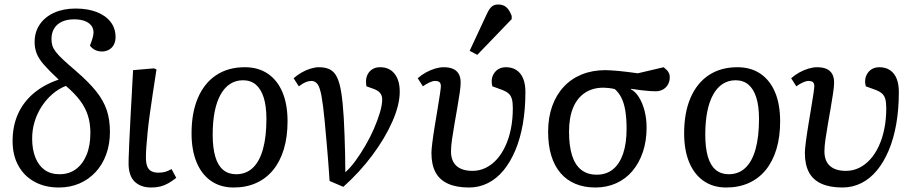

<svg xmlns="http://www.w3.org/2000/svg" viewBox="-20 -820 4071 854"><path d="M242 14Q180 14 133.5 -11.5Q87 -37 61.5 -83.5Q36 -130 36 -192Q36 -259 59.5 -312Q83 -365 128.5 -404Q174 -443 241 -466Q199 -505 175.5 -532Q152 -559 143 -582.5Q134 -606 134 -633Q134 -678 157 -711.5Q180 -745 221 -763.5Q262 -782 316 -782Q370 -782 410 -766.5Q450 -751 472 -722.5Q494 -694 494 -655Q494 -636 486.5 -621.5Q479 -607 465 -599Q451 -591 433 -591Q417 -591 403.5 -597.5Q390 -604 380 -617Q388 -637 392 -651.5Q396 -666 396 -675Q396 -694 385.5 -707Q375 -720 356 -727Q337 -734 309 -734Q278 -734 255.5 -723.5Q233 -713 221 -693.5Q209 -674 209 -646Q209 -630 213 -617Q217 -604 228.5 -589Q240 -574 261.5 -554Q283 -534 318 -504Q375 -455 408 -413.5Q441 -372 455 -329.5Q469 -287 469 -234Q469 -179 452.5 -133.5Q436 -88 405.5 -55Q375 -22 333.5 -4Q292 14 242 14ZM244 -45Q287 -45 317.5 -67.5Q348 -90 365 -131Q382 -172 382 -229Q382 -271 371 -306Q360 -341 336 -373Q312 -405 273 -438Q240 -425 212.5 -401Q185 -377 165 -346Q145 -315 134 -279Q123 -243 123 -204Q123 -155 137.5 -119Q152 -83 179 -64Q206 -45 244 -45Z M653 14Q628 14 609.5 7Q591 0 578 -13Q565 -26 558.5 -46Q552 -66 552 -91Q552 -97 552 -105Q552 -113 552.5 -123.5Q553 -134 553.5 -147Q554 -160 554.5 -175Q555 -190 556 -208Q557 -226 558 -246Q559 -266 560 -288.5Q561 -311 562.5 -336Q564 -361 565.5 -388.5Q567 -416 568.5 -446Q570 -476 572 -508L665 -516L676 -511Q667 -454 659.5 -403.5Q652 -353 646 -310Q640 -267 636.5 -231Q633 -195 631 -167.5Q629 -140 629 -120Q629 -96 634.5 -81Q640 -66 652.5 -59Q665 -52 684 -52Q702 -52 714.5 -55.5Q727 -59 743 -68L764 -29Q745 -14 728 -4.5Q711 5 693 9.5Q675 14 653 14Z M1019 14Q961 14 919 -15Q877 -44 854.5 -98Q832 -152 832 -227Q832 -319 860.5 -385Q889 -451 942 -486Q995 -521 1069 -521Q1129 -521 1171.5 -492Q1214 -463 1236.5 -409.5Q1259 -356 1259 -280Q1259 -211 1242.5 -156.5Q1226 -102 1195 -64Q1164 -26 1119.5 -6Q1075 14 1019 14ZM1030 -45Q1074 -45 1104 -73Q1134 -101 1149.5 -156Q1165 -211 1165 -291Q1165 -348 1153 -386Q1141 -424 1118 -443.5Q1095 -463 1061 -463Q1029 -463 1004 -447Q979 -431 961.5 -400Q944 -369 935 -324Q926 -279 926 -221Q926 -163 937.5 -123.5Q949 -84 972.5 -64.5Q996 -45 1030 -45Z M1507 11 1446 -15Q1444 -44 1442.5 -65.5Q1441 -87 1439 -112.5Q1437 -138 1433.5 -178Q1430 -218 1424 -283Q1417 -355 1410 -393Q1403 -431 1392.5 -445.5Q1382 -460 1365 -460Q1353 -460 1340.5 -455Q1328 -450 1309 -436L1286 -472Q1303 -487 1322.5 -498Q1342 -509 1362 -515Q1382 -521 1399 -521Q1428 -521 1447.5 -511Q1467 -501 1479 -476.5Q1491 -452 1498 -408Q1505 -364 1509 -296Q1511 -260 1512.5 -219Q1514 -178 1515 -136Q1516 -94 1516 -54Q1538 -73 1561 -104.5Q1584 -136 1605.5 -173Q1627 -210 1643.5 -248Q1660 -286 1670 -320Q1680 -354 1680 -378Q1680 -395 1670.5 -406.5Q1661 -418 1641 -425L1610 -436Q1603 -474 1620.5 -497.5Q1638 -521 1671 -521Q1712 -521 1735 -492Q1758 -463 1758 -412Q1758 -354 1725.5 -280Q1693 -206 1636.5 -130Q1580 -54 1507 11Z M2066 14Q2010 14 1972.5 -3Q1935 -20 1917 -54Q1899 -88 1899 -140Q1899 -154 1903 -186Q1907 -218 1913.5 -258Q1920 -298 1926.5 -336.5Q1933 -375 1937 -402.5Q1941 -430 1941 -436Q1941 -449 1935 -454.5Q1929 -460 1915 -460Q1905 -460 1890.5 -453.5Q1876 -447 1861 -436L1838 -472Q1855 -487 1875 -498Q1895 -509 1915.5 -515Q1936 -521 1953 -521Q1979 -521 1995.5 -513.5Q2012 -506 2020.5 -491Q2029 -476 2029 -453Q2029 -435 2024.5 -405.5Q2020 -376 2014 -340.5Q2008 -305 2001.5 -268.5Q1995 -232 1990.5 -200Q1986 -168 1986 -147Q1986 -104 2010.5 -82Q2035 -60 2082 -60Q2113 -60 2140.5 -73.5Q2168 -87 2190 -111.5Q2212 -136 2228 -170.5Q2244 -205 2252.5 -247.5Q2261 -290 2261 -339Q2261 -365 2256.5 -380.5Q2252 -396 2240.5 -405.5Q2229 -415 2206 -423L2170 -436Q2161 -471 2179 -496Q2197 -521 2231 -521Q2258 -521 2277.5 -508Q2297 -495 2307 -470.5Q2317 -446 2317 -411Q2317 -334 2305.5 -268.5Q2294 -203 2272 -151Q2250 -99 2219.5 -62Q2189 -25 2150 -5.5Q2111 14 2066 14ZM2103 -576 2069 -594 2145 -757Q2156 -781 2167 -790.5Q2178 -800 2196 -800Q2218 -800 2232 -788Q2246 -776 2256 -749V-735Z M2628 14Q2578 14 2539 -2.5Q2500 -19 2473 -50.5Q2446 -82 2432 -128Q2418 -174 2418 -234Q2418 -297 2436 -347.5Q2454 -398 2487.5 -434Q2521 -470 2568 -489Q2615 -508 2673 -508Q2683 -508 2698 -507Q2713 -506 2731.5 -504.5Q2750 -503 2771.5 -500Q2793 -497 2817 -494L2932 -521Q2948 -508 2953.5 -498.5Q2959 -489 2959 -476Q2959 -458 2951 -444Q2943 -430 2929 -422Q2915 -414 2896 -414Q2886 -414 2870.5 -415Q2855 -416 2834 -418.5Q2813 -421 2786 -425V-423Q2806 -413 2822 -387.5Q2838 -362 2847 -327Q2856 -292 2856 -253Q2856 -193 2839.5 -144Q2823 -95 2793 -59.5Q2763 -24 2721 -5Q2679 14 2628 14ZM2634 -43Q2677 -43 2706.5 -67Q2736 -91 2751.5 -136.5Q2767 -182 2767 -247Q2767 -292 2761.5 -326.5Q2756 -361 2744 -385Q2732 -409 2714 -424Q2701 -427 2687.5 -428.5Q2674 -430 2664 -430Q2616 -430 2581.5 -407Q2547 -384 2529 -340.5Q2511 -297 2511 -234Q2511 -171 2524.5 -128.5Q2538 -86 2565.5 -64.5Q2593 -43 2634 -43Z M3210 14Q3152 14 3110 -15Q3068 -44 3045.5 -98Q3023 -152 3023 -227Q3023 -319 3051.5 -385Q3080 -451 3133 -486Q3186 -521 3260 -521Q3320 -521 3362.5 -492Q3405 -463 3427.5 -409.5Q3450 -356 3450 -280Q3450 -211 3433.5 -156.5Q3417 -102 3386 -64Q3355 -26 3310.5 -6Q3266 14 3210 14ZM3221 -45Q3265 -45 3295 -73Q3325 -101 3340.5 -156Q3356 -211 3356 -291Q3356 -348 3344 -386Q3332 -424 3309 -443.5Q3286 -463 3252 -463Q3220 -463 3195 -447Q3170 -431 3152.5 -400Q3135 -369 3126 -324Q3117 -279 3117 -221Q3117 -163 3128.5 -123.5Q3140 -84 3163.5 -64.5Q3187 -45 3221 -45Z M3727 14Q3671 14 3633.5 -3Q3596 -20 3578 -54Q3560 -88 3560 -140Q3560 -154 3564 -186Q3568 -218 3574.5 -258Q3581 -298 3587.5 -336.5Q3594 -375 3598 -402.5Q3602 -430 3602 -436Q3602 -449 3596 -454.5Q3590 -460 3576 -460Q3566 -460 3551.5 -453.5Q3537 -447 3522 -436L3499 -472Q3516 -487 3536 -498Q3556 -509 3576.5 -515Q3597 -521 3614 -521Q3640 -521 3656.5 -513.5Q3673 -506 3681.5 -491Q3690 -476 3690 -453Q3690 -435 3685.5 -405.5Q3681 -376 3675 -340.5Q3669 -305 3662.5 -268.5Q3656 -232 3651.5 -200Q3647 -168 3647 -147Q3647 -104 3671.5 -82Q3696 -60 3743 -60Q3774 -60 3801.5 -73.5Q3829 -87 3851 -111.5Q3873 -136 3889 -170.5Q3905 -205 3913.5 -247.5Q3922 -290 3922 -339Q3922 -365 3917.5 -380.5Q3913 -396 3901.5 -405.5Q3890 -415 3867 -423L3831 -436Q3822 -471 3840 -496Q3858 -521 3892 -521Q3919 -521 3938.5 -508Q3958 -495 3968 -470.5Q3978 -446 3978 -411Q3978 -334 3966.5 -268.5Q3955 -203 3933 -151Q3911 -99 3880.5 -62Q3850 -25 3811 -5.5Q3772 14 3727 14Z"/></svg>

Font: Literata
Style: Italic
Weight: 400
Italic angle: -2°
Designer: Latin by Veronika Burian and Jose Scaglione. Greek by Irene Vlachou. Cyrillic by Vera Evstafieva
Foundry: TypeTogether
Version: Version 3.103;gftools[0.9.29]